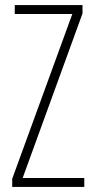

<svg xmlns="http://www.w3.org/2000/svg" viewBox="-20 -734 371 754"><path d="M311 0V-35H69L304 -681V-714H38V-679H264L28 -32V0Z"/></svg>

Font: Noto Sans Devanagari UI ExtraCondensed ExtraLight
Style: Regular
Weight: 200
Width: 2
Designer: Jelle Bosma - Monotype Design Team
Foundry: Monotype Imaging Inc.
Version: Version 2.004